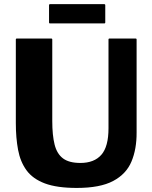

<svg xmlns="http://www.w3.org/2000/svg" viewBox="-20 -885 730 922"><path d="M501 -269V-695Q501 -700 506 -700H631Q636 -700 636 -695V-249Q636.5 -169 611.2 -109Q586 -49 523.2 -15.8Q460.5 17.5 348.5 17.5Q253.5 17.5 195.5 -4.2Q137.5 -26 107.5 -67Q77.5 -108 66.8 -165.5Q56 -223 56 -294V-695Q56 -700 61 -700H226Q231 -700 231 -695V-304Q231 -235.5 242.2 -190.8Q253.5 -146 282.8 -124.2Q312 -102.5 366 -102.5Q432.5 -102.5 466.8 -141.8Q501 -181 501 -269ZM215.5 -777.5V-860Q215.5 -865 220.5 -865H480.5Q485.5 -865 485.5 -860V-777.5Q485.5 -772.5 480.5 -772.5H220.5Q215.5 -772.5 215.5 -777.5Z"/></svg>

Font: MFEK Sans
Style: Bold
Weight: 700
Designer: Owen Earl
Foundry: indestructible type*
Version: Version 0.001; ttfautohint (v1.8.4.7-5d5b)